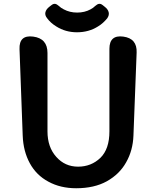

<svg xmlns="http://www.w3.org/2000/svg" viewBox="-20 -985 832 1023"><path d="M386 18Q302 18 238 -17Q174 -51 139 -115Q104 -179 101 -262L84 -723Q81 -800 157 -790Q233 -780 233 -703V-285Q233 -201 280 -149Q326 -97 396 -97Q466 -97 515 -144Q563 -191 563 -285V-725Q563 -800 637 -790Q711 -780 708 -705L691 -262Q688 -183 652 -120Q617 -57 549 -19Q482 18 386 18ZM390 -813Q329 -813 280 -844Q249 -863 231 -888Q218 -904 222 -920Q226 -936 243 -949L252 -956Q264 -966 273.5 -964.5Q283 -963 294 -953Q304 -943 320 -935Q352 -918 391 -918Q431 -918 462 -935Q476 -942 487 -953Q498 -963 507.5 -964.5Q517 -966 528 -957L538 -949Q555 -936 559 -920Q563 -904 551 -887Q541 -875 529 -864Q517 -853 502 -844Q453 -813 390 -813Z"/></svg>

Font: MaokenZhuyuanTi
Style: Regular
Weight: 400
Designer: Fontworks Inc & LongZhuTi team: ZERO子、时光羊、荆南、频凡、刘鹏、Little White Dog、帆影Magmeta、奈白不弍、白日月球、ChaoTawei、雨三（排名不分先后）
Version: Version 1.000; 20230222